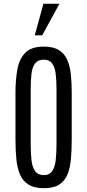

<svg xmlns="http://www.w3.org/2000/svg" viewBox="-20 -988 462 1017"><path d="M212.4 8.8Q161.6 8.8 131.3 -10Q101.1 -28.8 86.2 -63Q71.3 -97.2 66.7 -144.5Q62 -191.9 62 -249V-498Q62 -566.9 72.3 -622.1Q82.5 -677.2 114.7 -709.2Q147 -741.2 212.4 -741.2Q261.7 -741.2 291.5 -722.9Q321.3 -704.6 335.9 -671.6Q350.6 -638.7 355.2 -594.2Q359.9 -549.8 359.9 -498V-249Q359.9 -192.9 355.7 -145.8Q351.6 -98.6 337.4 -64Q323.2 -29.3 293.7 -10.3Q264.2 8.8 212.4 8.8ZM212.4 -60.5Q241.7 -60.5 256.1 -81.1Q270.5 -101.6 274.9 -137.9Q279.3 -174.3 279.3 -222.7V-516.1Q279.3 -562.5 274.9 -597.4Q270.5 -632.3 256.1 -652.1Q241.7 -671.9 212.4 -671.9Q181.2 -671.9 166 -652.1Q150.9 -632.3 146.7 -597.4Q142.6 -562.5 142.6 -516.1V-222.7Q142.6 -174.3 147 -137.9Q151.4 -101.6 166.5 -81.1Q181.6 -60.5 212.4 -60.5ZM164.1 -800.8 210 -968.3H294.9L203.6 -800.8Z"/></svg>

Font: Antonio ExtraLight
Style: Regular
Weight: 250
Designer: Vernon Adams
Foundry: Vernon Adams
Version: Version 1.002